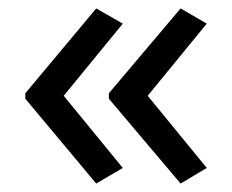

<svg xmlns="http://www.w3.org/2000/svg" viewBox="-20 -491 549 455"><path d="M40 -270 208 -471 271 -435 131 -264 271 -93 208 -56 40 -257ZM238 -270 408 -471 470 -435 330 -264 470 -93 408 -56 238 -257Z"/></svg>

Font: Noto Sans Osmanya
Style: Regular
Weight: 400
Designer: Monotype Design Team
Foundry: Monotype Imaging Inc.
Version: Version 2.001; ttfautohint (v1.8.4.7-5d5b)